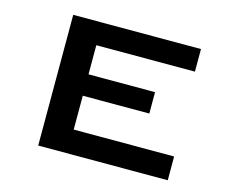

<svg xmlns="http://www.w3.org/2000/svg" viewBox="-81 -650 914 762"><g transform="rotate(15 376.0 -268.5)"><path d="M664.1 0H131.8V-537.1H656.7V-444.3H251.5V-324.7H524.9V-236.8H251.5V-97.7H664.1Z"/></g></svg>

Font: Squarish Sans CT
Style: RegularSC
Weight: 400
Version: Version 0.9